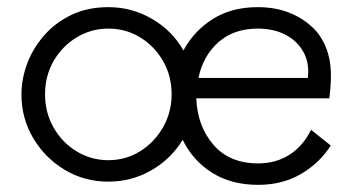

<svg xmlns="http://www.w3.org/2000/svg" viewBox="-20 -508 994 537"><path d="M702 9Q627 9 573 -25Q519 -59 491 -117Q458 -63 403 -31.5Q348 0 283 0Q216 0 161 -33Q106 -66 73 -121.5Q40 -177 40 -244Q40 -287 56 -330Q72 -373 103.5 -409Q135 -445 180 -466.5Q225 -488 283 -488Q349 -488 405.5 -455Q462 -422 493 -367Q523 -422 575.5 -455Q628 -488 701 -488Q753 -488 795 -470Q837 -452 866 -419Q892 -387 901 -344Q910 -301 901 -233H529Q532 -155 577 -103Q622 -51 702 -51Q752 -51 790 -75.5Q828 -100 850 -145L905 -101Q874 -52 822 -21.5Q770 9 702 9ZM283 -60Q332 -60 372 -85Q412 -110 436 -152Q460 -194 460 -244Q460 -296 436 -337.5Q412 -379 372 -403.5Q332 -428 283 -428Q235 -428 194.5 -403.5Q154 -379 130 -337.5Q106 -296 106 -244Q106 -193 130 -151Q154 -109 194.5 -84.5Q235 -60 283 -60ZM841 -290Q846 -331 829 -362Q812 -393 779 -410.5Q746 -428 701 -428Q634 -428 591 -390Q548 -352 535 -290Z"/></svg>

Font: Lil Grotesk
Style: Regular
Weight: 400
Designer: Bastien Sozeau
Foundry: NBR — Bastien Sozeau
Version: Version 4.002; ttfautohint (v1.8.4.7-5d5b)